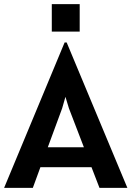

<svg xmlns="http://www.w3.org/2000/svg" viewBox="-37 -916 641 936"><path d="M-17 0 278 -709H288L584 0H448L409 -101H160L123 0ZM266 -388 196 -198H372L299 -388L282 -444ZM215.5 -762V-896H351.5V-762Z"/></svg>

Font: Alatsi
Style: Regular
Weight: 400
Designer: Spyros Zevelakis, Eben Sorkin
Foundry: www.sorkintype.com
Version: Version 1.008; ttfautohint (v1.8.4.7-5d5b)